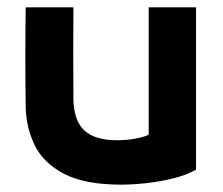

<svg xmlns="http://www.w3.org/2000/svg" viewBox="-20 -490 608 523"><path d="M385 -470H514V-28Q488 -13 451.5 -4Q415 5 377.5 9Q340 13 311 13Q211 13 154.5 -16.5Q98 -46 74.5 -94.5Q51 -143 50 -199Q49 -270 49 -334.5Q49 -399 50 -470H180Q179 -345 180 -220Q181 -161 210 -134.5Q239 -108 298 -108Q326 -108 349.5 -112.5Q373 -117 385 -123Z"/></svg>

Font: Kreadon
Style: Bold
Weight: 700
Designer: Reiya WATANABE
Foundry: StudioGnu
Version: Version 1.003; ttfautohint (v1.8.4.7-5d5b);gftools[0.9.32]